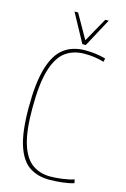

<svg xmlns="http://www.w3.org/2000/svg" viewBox="-135 -957 675 1029"><g transform="rotate(15 202.5 -443.0)"><path d="M41 -336Q41 -474 65.5 -556Q90 -638 137.5 -674Q185 -710 255 -710Q286 -710 313 -706.5Q340 -703 369 -695L365 -676Q337 -684 311.5 -687.5Q286 -691 256 -691Q195 -691 151.5 -659.5Q108 -628 84.5 -551Q61 -474 61 -336Q61 -211 83.5 -139.5Q106 -68 148 -38Q190 -8 248 -8Q278 -8 315 -13Q352 -18 379 -27L383 -7Q354 2 317 6Q280 10 247 10Q183 10 137 -20Q91 -50 66 -125.5Q41 -201 41 -336ZM335 -896 250 -738H231L145 -896H165L241 -762L316 -896Z"/></g></svg>

Font: Georama SemiCondensed Thin
Style: Regular
Weight: 100
Width: 4
Designer: Jean-Baptiste Levee
Foundry: Production Type
Version: Version 1.000